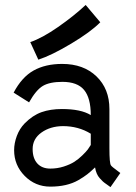

<svg xmlns="http://www.w3.org/2000/svg" viewBox="-20 -765 558 790"><path d="M104.5 -591.8Q152.8 -607.9 218.8 -653.8Q284.7 -699.7 332.5 -744.6L392.6 -673.3Q353 -633.3 272.5 -585.2Q191.9 -537.1 137.7 -519.5ZM114.3 -151.9Q114.3 -113.8 133.5 -92.5Q152.8 -71.3 187 -71.3Q215.8 -71.3 242.4 -79.8Q269 -88.4 286.1 -99.4Q303.2 -110.4 319.1 -126Q335 -141.6 341.3 -150.1Q347.7 -158.7 353.5 -168.5V-214.8Q302.7 -246.1 238.8 -246.1Q187 -245.6 150.6 -219.7Q114.3 -193.8 114.3 -151.9ZM430.2 -155.3Q430.2 -92.8 436.5 -84.5Q439.5 -80.6 445.6 -75.7Q451.7 -70.8 461.2 -63.7Q470.7 -56.6 475.1 -53.2L434.6 4.9Q431.2 2 419.7 -5.9Q408.2 -13.7 403.3 -18.3Q398.4 -22.9 390.6 -31.5Q382.8 -40 378.2 -51Q373.5 -62 371.1 -76.2Q353.5 -59.1 339.1 -47.9Q324.7 -36.6 301.8 -23.4Q278.8 -10.3 250 -3.7Q221.2 2.9 187 2.9Q125 2.9 81.5 -41.3Q38.1 -85.4 38.1 -147Q38.1 -175.8 49.3 -205.8Q60.5 -235.8 81.5 -257.3Q114.3 -290.5 150.9 -303.5Q187.5 -316.4 234.9 -316.4Q313 -316.4 353.5 -291.5Q353.5 -361.8 325.9 -395Q298.3 -428.2 236.8 -428.2Q184.6 -428.2 156.5 -411.6Q128.4 -395 99.6 -343.8L36.1 -383.8Q69.8 -447.8 118.4 -474.9Q167 -502 235.8 -502Q323.7 -502 377 -450.7Q430.2 -399.4 430.2 -316.4Z"/></svg>

Font: Fantasque Sans Mono
Style: Regular
Weight: 400
Monospace: yes
Designer: Jany Belluz
Version: Version 1.8.0 ; ttfautohint (v1.8.2)